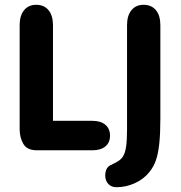

<svg xmlns="http://www.w3.org/2000/svg" viewBox="-20 -627 754 801"><path d="M201 -123V-522Q201 -562 182.5 -584.5Q164 -607 131 -607Q99 -607 80.5 -584.5Q62 -562 62 -522V-88Q62 -53 77.5 -26.5Q93 0 134 0H365Q400 0 419.5 -16Q439 -32 439 -61Q439 -90 419.5 -106.5Q400 -123 365 -123ZM649 -522Q649 -562 630.5 -584.5Q612 -607 579 -607Q547 -607 528.5 -584.5Q510 -562 510 -522V-87Q510 -42 506 -15Q502 12 492.5 26.5Q483 41 465 50Q443 61 437.5 64Q432 67 427 74Q419 87 419 105Q419 127 432 140.5Q445 154 465 154Q506 154 543 137Q580 120 603 91Q621 69 630.5 41.5Q640 14 644.5 -28Q649 -70 649 -132Z"/></svg>

Font: Beiruti ExtraBold
Style: Regular
Weight: 800
Designer: Arlette Boutros
Foundry: Boutros
Version: Version 1.41